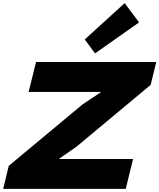

<svg xmlns="http://www.w3.org/2000/svg" viewBox="-30 -1206 1018 1226"><path d="M819.8 -190.9 772.9 0H-9.8L25.9 -147L498 -540L613.8 -617.2L615.2 -619.1H152.8L200.2 -810.1H967.8L932.1 -664.1L458 -269L348.1 -192.9L347.2 -190.9ZM766.1 -1186 857.9 -1063 577.1 -865.2 511.2 -954.1Z"/></svg>

Font: Sinkin Sans 900 X Black Italic
Style: Regular
Weight: 950
Italic angle: -112°
Designer: Keith Bates
Foundry: K-Type
Version: Sinkin Sans (version 1.0)  by Keith Bates   •   © 2014   www